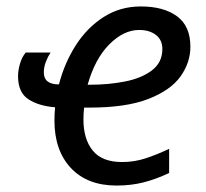

<svg xmlns="http://www.w3.org/2000/svg" viewBox="-20 -566 639 596"><path d="M342 10Q251 10 200 -44.5Q149 -99 149 -192Q149 -202 149.5 -212.5Q150 -223 151 -233Q100 -237 68 -258Q36 -279 36 -330Q36 -347 42 -368Q48 -389 60 -403H137Q129 -391 122.5 -374.5Q116 -358 116 -341Q116 -304 163 -304Q180 -370 215 -425Q250 -480 301.5 -513Q353 -546 417 -546Q488 -546 529.5 -515.5Q571 -485 571 -421Q571 -372 540.5 -329Q510 -286 441 -259Q372 -232 258 -232H241Q240 -223 239.5 -213Q239 -203 239 -195Q239 -134 268 -98.5Q297 -63 359 -63Q397 -63 432 -74.5Q467 -86 505 -104V-29Q465 -10 426 0Q387 10 342 10ZM252 -303H260Q317 -303 368 -313Q419 -323 451.5 -347.5Q484 -372 484 -414Q484 -442 464 -457.5Q444 -473 412 -473Q364 -473 319.5 -428.5Q275 -384 252 -303Z"/></svg>

Font: Manna Sans
Style: Italic
Weight: 400
Italic angle: -12°
Designer: Monotype Design Team
Foundry: Monotype Imaging Inc.
Version: Version 2.001.1; ttfautohint (v1.8.2)